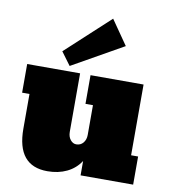

<svg xmlns="http://www.w3.org/2000/svg" viewBox="-91 -913 898 1001"><g transform="rotate(10 358.0 -412.5)"><path d="M401.4 -76.2Q374.5 -34.7 329.3 -12.9Q284.2 8.8 226.6 8.8Q65.4 8.8 65.4 -188V-371.6H26.4V-523.4H306.6V-213.9Q306.6 -188 319.8 -171.6Q333 -155.3 350.6 -155.3Q373.5 -155.3 387.5 -172.1Q401.4 -189 401.4 -213.9V-371.6H361.8V-523.4H642.6V-148.9H679.7V0H401.4ZM516.6 -704.6 246.1 -551.8 195.3 -620.6 426.8 -834Z"/></g></svg>

Font: Bevan
Style: Regular
Weight: 400
Foundry: vernon adams
Version: Version 1.000